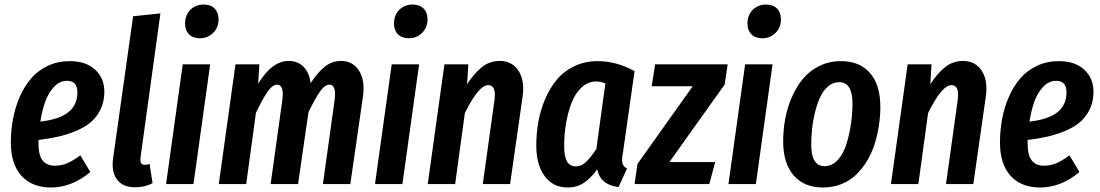

<svg xmlns="http://www.w3.org/2000/svg" viewBox="-20 -813 4858 848"><path d="M288.1 -543Q360.8 -543 401.4 -504.2Q441.9 -465.3 440.9 -405.8Q440.4 -362.8 423.6 -328.9Q406.7 -294.9 380.4 -272.7Q354 -250.5 314.9 -234.4Q275.9 -218.3 237.1 -209.5Q198.2 -200.7 149.9 -194.8V-181.2Q149.9 -127.4 168.2 -104.2Q186.5 -81.1 222.2 -81.1Q251 -81.1 276.6 -92Q302.2 -103 335 -127L378.9 -53.2Q297.4 15.1 205.1 15.1Q121.1 15.1 74.2 -37.1Q27.3 -89.4 27.8 -186Q28.3 -239.7 37.8 -290Q47.4 -340.3 67.9 -386.7Q88.4 -433.1 118.2 -467.5Q147.9 -502 191.7 -522.5Q235.4 -543 288.1 -543ZM158.2 -275.9Q242.2 -285.6 282 -317.6Q321.8 -349.6 321.8 -404.8Q321.8 -456.1 275.9 -456.1Q243.2 -456.1 218 -428.7Q192.9 -401.4 179.4 -363.3Q166 -325.2 158.2 -275.9Z M688.5 -753.9 600.6 -117.2Q596.7 -85 618.7 -85Q630.4 -85 640.6 -88.9L653.8 -3.9Q619.6 14.2 575.7 14.2Q522.5 14.2 496.8 -20Q471.2 -54.2 479.5 -113.8L567.9 -741.2Z M863.3 -644Q832 -644 814.7 -661.6Q797.4 -679.2 797.4 -709Q797.4 -746.6 820.8 -769.8Q844.2 -793 879.4 -793Q910.6 -793 928 -775.4Q945.3 -757.8 945.3 -728Q945.3 -691.4 921.4 -667.7Q897.5 -644 863.3 -644ZM908.2 -528.8 834.5 0H713.4L787.1 -528.8Z M1486.3 -543.9Q1538.1 -543.9 1565.7 -500.7Q1593.3 -457.5 1583 -386.2L1527.3 0H1406.2L1458 -372.1Q1466.3 -439 1435.1 -439Q1414.1 -439 1392.6 -408Q1371.1 -377 1342.3 -316.9L1296.4 0H1175.3L1227.1 -372.1Q1235.4 -439 1204.1 -439Q1183.1 -439 1161.1 -407Q1139.2 -375 1110.4 -314.9L1067.4 0H946.3L1020 -528.8H1125.5L1120.1 -442.9Q1181.2 -543.9 1255.4 -543.9Q1294.4 -543.9 1320.3 -518.3Q1346.2 -492.7 1352.1 -445.8Q1383.3 -494.1 1415 -519Q1446.8 -543.9 1486.3 -543.9Z M1786.1 -644Q1754.9 -644 1737.5 -661.6Q1720.2 -679.2 1720.2 -709Q1720.2 -746.6 1743.7 -769.8Q1767.1 -793 1802.2 -793Q1833.5 -793 1850.8 -775.4Q1868.2 -757.8 1868.2 -728Q1868.2 -691.4 1844.2 -667.7Q1820.3 -644 1786.1 -644ZM1831.1 -528.8 1757.3 0H1636.2L1710 -528.8Z M2187 -543.9Q2241.7 -543.9 2270 -500.7Q2298.3 -457.5 2288.1 -386.2L2232.9 0H2112.3L2164.1 -372.1Q2172.4 -437 2136.2 -437Q2094.2 -437 2033.2 -314L1990.2 0H1869.1L1942.9 -528.8H2048.3L2043 -440.9Q2074.7 -490.2 2109.1 -517.1Q2143.6 -543.9 2187 -543.9Z M2619.6 -543Q2702.6 -543 2782.7 -499L2731 -136.2Q2725.6 -110.8 2728.8 -94Q2731.9 -77.1 2749.5 -68.8L2711.9 13.2Q2631.3 3.4 2617.7 -64.9Q2588.9 -25.4 2558.3 -5.1Q2527.8 15.1 2486.8 15.1Q2422.4 15.1 2385.5 -35.2Q2348.6 -85.4 2348.6 -169.9Q2348.6 -223.6 2357.7 -274.9Q2366.7 -326.2 2387.7 -375.2Q2408.7 -424.3 2439.2 -461.2Q2469.7 -498 2516.1 -520.5Q2562.5 -543 2619.6 -543ZM2612.8 -453.1Q2577.1 -453.1 2549.1 -427.2Q2521 -401.4 2504.6 -359.1Q2488.3 -316.9 2480 -268.1Q2471.7 -219.2 2471.7 -168Q2471.7 -120.6 2484.6 -99.4Q2497.6 -78.1 2523.9 -78.1Q2547.9 -78.1 2568.4 -97.7Q2588.9 -117.2 2613.8 -154.8L2653.8 -444.8Q2633.3 -453.1 2612.8 -453.1Z M3193.8 -528.8 3180.7 -439.9 2936.5 -97.2H3138.7L3112.8 0H2782.7L2795.4 -88.9L3039.6 -432.1H2858.4L2873.5 -528.8Z M3347.2 -644Q3315.9 -644 3298.6 -661.6Q3281.2 -679.2 3281.2 -709Q3281.2 -746.6 3304.7 -769.8Q3328.1 -793 3363.3 -793Q3394.5 -793 3411.9 -775.4Q3429.2 -757.8 3429.2 -728Q3429.2 -691.4 3405.3 -667.7Q3381.3 -644 3347.2 -644ZM3392.1 -528.8 3318.4 0H3197.3L3271 -528.8Z M3614.3 15.1Q3531.7 15.1 3485.4 -38.3Q3439 -91.8 3439 -188Q3439 -238.8 3448 -288.1Q3457 -337.4 3477.3 -383.8Q3497.6 -430.2 3526.6 -465.3Q3555.7 -500.5 3598.9 -521.7Q3642.1 -543 3694.3 -543Q3776.9 -543 3822.5 -490.5Q3868.2 -438 3868.2 -340.8Q3868.2 -299.3 3861.8 -258.1Q3855.5 -216.8 3842.8 -176.5Q3830.1 -136.2 3809.1 -101.8Q3788.1 -67.4 3760.7 -41Q3733.4 -14.6 3695.8 0.2Q3658.2 15.1 3614.3 15.1ZM3622.1 -79.1Q3655.8 -79.1 3681.2 -107.7Q3706.5 -136.2 3719.7 -180.9Q3732.9 -225.6 3739 -269.8Q3745.1 -314 3745.1 -356Q3745.1 -450.2 3686 -450.2Q3658.7 -450.2 3636.7 -430.9Q3614.7 -411.6 3601.3 -381.8Q3587.9 -352.1 3578.9 -314Q3569.8 -275.9 3566.4 -240.7Q3563 -205.6 3563 -172.9Q3563 -79.1 3622.1 -79.1Z M4232.9 -543.9Q4287.6 -543.9 4315.9 -500.7Q4344.2 -457.5 4334 -386.2L4278.8 0H4158.2L4210 -372.1Q4218.3 -437 4182.1 -437Q4140.1 -437 4079.1 -314L4036.1 0H3915L3988.8 -528.8H4094.2L4088.9 -440.9Q4120.6 -490.2 4155 -517.1Q4189.5 -543.9 4232.9 -543.9Z M4656.7 -543Q4729.5 -543 4770 -504.2Q4810.5 -465.3 4809.6 -405.8Q4809.1 -362.8 4792.2 -328.9Q4775.4 -294.9 4749 -272.7Q4722.7 -250.5 4683.6 -234.4Q4644.5 -218.3 4605.7 -209.5Q4566.9 -200.7 4518.6 -194.8V-181.2Q4518.6 -127.4 4536.9 -104.2Q4555.2 -81.1 4590.8 -81.1Q4619.6 -81.1 4645.3 -92Q4670.9 -103 4703.6 -127L4747.6 -53.2Q4666 15.1 4573.7 15.1Q4489.7 15.1 4442.9 -37.1Q4396 -89.4 4396.5 -186Q4397 -239.7 4406.5 -290Q4416 -340.3 4436.5 -386.7Q4457 -433.1 4486.8 -467.5Q4516.6 -502 4560.3 -522.5Q4604 -543 4656.7 -543ZM4526.9 -275.9Q4610.8 -285.6 4650.6 -317.6Q4690.4 -349.6 4690.4 -404.8Q4690.4 -456.1 4644.5 -456.1Q4611.8 -456.1 4586.7 -428.7Q4561.5 -401.4 4548.1 -363.3Q4534.7 -325.2 4526.9 -275.9Z"/></svg>

Font: Fira Sans Compressed Medium
Style: Italic
Weight: 500
Width: 3
Italic angle: -8°
Designer: Carrois Corporate & Edenspiekermann AG
Foundry: Carrois Corporate GbR & Edenspiekermann AG
Version: Version 4.203;PS 004.203;hotconv 1.0.88;makeotf.lib2.5.64775